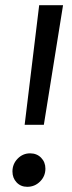

<svg xmlns="http://www.w3.org/2000/svg" viewBox="-20 -708 276 740"><path d="M131 -688H223L149 -227H75ZM28 -47Q28 -76 48 -96.5Q68 -117 96 -117Q122 -117 138.5 -100Q155 -83 155 -58Q155 -29 134.5 -8.5Q114 12 85 12Q60 12 44 -5Q28 -22 28 -47Z"/></svg>

Font: Fira Sans Book
Style: Italic
Weight: 350
Italic angle: -8°
Designer: bBox Type GmbH & Carrois Corporate GbR & Edenspiekermann AG
Foundry: bBox Type GmbH & Carrois Corporate GbR & Edenspiekermann AG
Version: Version 4.301